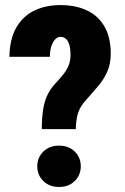

<svg xmlns="http://www.w3.org/2000/svg" viewBox="-20 -741 499 767"><path d="M282.7 -225.1H147Q147 -268.1 151.9 -301Q156.7 -334 168.9 -360.4Q181.2 -386.7 202.6 -409.2Q220.7 -428.2 234.4 -445.8Q248 -463.4 254.9 -481.4Q261.7 -499.5 261.7 -520Q261.7 -545.4 257.1 -561.5Q252.4 -577.6 243.4 -585.7Q234.4 -593.8 221.2 -593.8Q211.4 -593.8 202.1 -585.4Q192.9 -577.1 186.3 -559.8Q179.7 -542.5 179.2 -514.2H17.6Q19 -586.9 46.1 -632.6Q73.2 -678.2 118.7 -699.5Q164.1 -720.7 221.2 -720.7Q283.7 -720.7 328.9 -698.7Q374 -676.8 398.2 -633.5Q422.4 -590.3 422.4 -527.3Q422.4 -485.4 408.4 -454.3Q394.5 -423.3 371.8 -396.7Q349.1 -370.1 322.3 -339.8Q299.8 -314.9 291.7 -289.3Q283.7 -263.7 282.7 -225.1ZM128.9 -76.7Q128.9 -111.8 153.1 -135.5Q177.2 -159.2 215.8 -159.2Q254.4 -159.2 278.6 -135.5Q302.7 -111.8 302.7 -76.7Q302.7 -41.5 278.6 -17.8Q254.4 5.9 215.8 5.9Q177.2 5.9 153.1 -17.8Q128.9 -41.5 128.9 -76.7Z"/></svg>

Font: Roboto Condensed Black
Style: Regular
Weight: 900
Designer: Christian Robertson
Foundry: Google
Version: Version 3.008; 2023